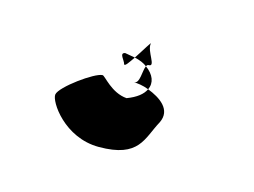

<svg xmlns="http://www.w3.org/2000/svg" viewBox="-43 -75 411 311"><g transform="rotate(15 162.5 80.0)"><path d="M50 108C48 120 82 172 140 172C208 172 208 139 225 108C237 84 214 69 193 61C189 70 179 78 163 84C137 82 120 58 116 58C103 58 52 95 50 108ZM142 14C132 16 144 26 145 32C147 35 152 27 159 17C154 16 148 15 142 14ZM159 17C168 19 175 22 180 26C181 24 182 23 184 23C196 23 176 2 178 -11C180 -17 169 2 159 17ZM168 56C173 56 183 57 193 61C199 49 194 36 180 26C176 34 178 56 168 56Z"/></g></svg>

Font: Ampere
Style: UltExtIta
Weight: 400
Version: Version 1